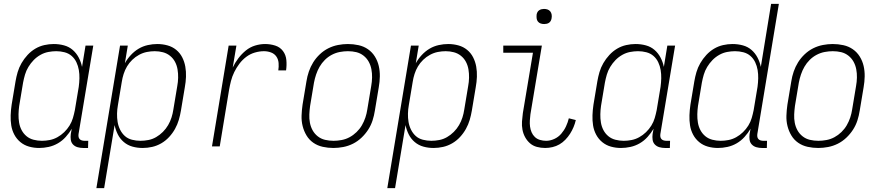

<svg xmlns="http://www.w3.org/2000/svg" viewBox="-20 -755 4540 990"><path d="M182 8Q155 8 130 1Q105 -6 85.5 -22Q66 -38 54 -60.5Q42 -83 38 -108.5Q34 -134 35 -161Q36 -188 40 -215L60 -335Q64 -359 71 -383Q78 -407 91 -429.5Q104 -452 122 -471.5Q140 -491 162 -504Q184 -517 208.5 -522.5Q233 -528 257 -528Q285 -528 310.5 -521Q336 -514 355 -497.5Q374 -481 386 -458Q398 -435 403 -410L421 -520H461L385 -64Q384 -57 385 -50Q386 -43 390.5 -38Q395 -33 402 -31Q409 -29 416 -29H435L434 8H409Q394 8 380 4Q366 0 356.5 -10Q347 -20 345 -34.5Q343 -49 345 -64L350 -91Q337 -69 319 -49Q301 -29 278.5 -16Q256 -3 231 2.5Q206 8 182 8ZM196 -29Q216 -29 236.5 -33Q257 -37 276 -47.5Q295 -58 311 -73.5Q327 -89 338.5 -107.5Q350 -126 356 -146.5Q362 -167 366 -187L386 -307Q389 -329 389.5 -351Q390 -373 386.5 -394Q383 -415 374 -434Q365 -453 349.5 -466.5Q334 -480 313 -485.5Q292 -491 270 -491Q250 -491 229 -487Q208 -483 188.5 -472Q169 -461 153.5 -445Q138 -429 126.5 -410Q115 -391 109 -370.5Q103 -350 99 -329L79 -209Q76 -188 75.5 -166Q75 -144 78.5 -123Q82 -102 91.5 -84Q101 -66 116.5 -53Q132 -40 153 -34.5Q174 -29 196 -29Z M477 215 599 -520H639L624 -429Q636 -451 654.5 -471Q673 -491 695 -504Q717 -517 742 -522.5Q767 -528 791 -528Q818 -528 843.5 -521Q869 -514 888.5 -498Q908 -482 919.5 -459.5Q931 -437 935.5 -411.5Q940 -386 939 -359Q938 -332 933 -305L913 -185Q909 -161 902 -137Q895 -113 882.5 -90.5Q870 -68 852 -48.5Q834 -29 811.5 -16Q789 -3 764.5 2.5Q740 8 716 8Q688 8 663 1Q638 -6 618.5 -22.5Q599 -39 587.5 -62Q576 -85 571 -110L517 215ZM704 -29Q724 -29 745 -33Q766 -37 785 -48Q804 -59 820 -75Q836 -91 847 -110Q858 -129 864.5 -149.5Q871 -170 874 -191L894 -311Q898 -332 898.5 -354Q899 -376 895.5 -397Q892 -418 882.5 -436Q873 -454 857 -467Q841 -480 820.5 -485.5Q800 -491 778 -491Q758 -491 737.5 -487Q717 -483 697.5 -472.5Q678 -462 662 -446.5Q646 -431 635 -412.5Q624 -394 617.5 -373.5Q611 -353 608 -333L588 -213Q584 -191 583.5 -169Q583 -147 586.5 -126Q590 -105 599.5 -86Q609 -67 624 -53.5Q639 -40 660.5 -34.5Q682 -29 704 -29Z M1073 0 1159 -520H1199L1180 -407Q1192 -432 1209 -454.5Q1226 -477 1247.5 -494.5Q1269 -512 1295 -520Q1321 -528 1347 -528Q1374 -528 1399 -520Q1424 -512 1439 -492Q1454 -472 1456.5 -445.5Q1459 -419 1455 -392H1415Q1418 -411 1416.5 -430Q1415 -449 1405 -463.5Q1395 -478 1377.5 -484.5Q1360 -491 1341 -491Q1318 -491 1294 -484Q1270 -477 1250 -462Q1230 -447 1214.5 -426.5Q1199 -406 1188 -383.5Q1177 -361 1171 -337.5Q1165 -314 1161 -291L1113 0Z M1699 8Q1671 8 1644 2Q1617 -4 1595.5 -19Q1574 -34 1560.5 -56.5Q1547 -79 1540.5 -105Q1534 -131 1535 -159Q1536 -187 1540 -215L1560 -335Q1564 -361 1572.5 -386Q1581 -411 1595 -433.5Q1609 -456 1629 -475Q1649 -494 1673 -506Q1697 -518 1723 -523Q1749 -528 1774 -528Q1802 -528 1829 -522Q1856 -516 1877.5 -501Q1899 -486 1913 -463.5Q1927 -441 1933 -415Q1939 -389 1938.5 -361Q1938 -333 1933 -305L1913 -185Q1909 -159 1901 -134Q1893 -109 1878.5 -86.5Q1864 -64 1844 -45Q1824 -26 1800 -14Q1776 -2 1750 3Q1724 8 1699 8ZM1700 -29Q1720 -29 1741.5 -33Q1763 -37 1782.5 -47.5Q1802 -58 1818.5 -74Q1835 -90 1846 -109Q1857 -128 1864 -149Q1871 -170 1874 -191L1894 -311Q1898 -333 1898.5 -355Q1899 -377 1895 -398Q1891 -419 1881 -437Q1871 -455 1854.5 -468Q1838 -481 1817.5 -486Q1797 -491 1774 -491Q1754 -491 1732.5 -487Q1711 -483 1691 -472.5Q1671 -462 1655 -446Q1639 -430 1628 -411Q1617 -392 1610 -371Q1603 -350 1599 -329L1579 -209Q1576 -187 1575 -165Q1574 -143 1578 -122Q1582 -101 1592 -83Q1602 -65 1618.5 -52Q1635 -39 1656 -34Q1677 -29 1700 -29Z M1977 215 2099 -520H2139L2124 -429Q2136 -451 2154.5 -471Q2173 -491 2195 -504Q2217 -517 2242 -522.5Q2267 -528 2291 -528Q2318 -528 2343.5 -521Q2369 -514 2388.5 -498Q2408 -482 2419.5 -459.5Q2431 -437 2435.5 -411.5Q2440 -386 2439 -359Q2438 -332 2433 -305L2413 -185Q2409 -161 2402 -137Q2395 -113 2382.5 -90.5Q2370 -68 2352 -48.5Q2334 -29 2311.5 -16Q2289 -3 2264.5 2.5Q2240 8 2216 8Q2188 8 2163 1Q2138 -6 2118.5 -22.5Q2099 -39 2087.5 -62Q2076 -85 2071 -110L2017 215ZM2204 -29Q2224 -29 2245 -33Q2266 -37 2285 -48Q2304 -59 2320 -75Q2336 -91 2347 -110Q2358 -129 2364.5 -149.5Q2371 -170 2374 -191L2394 -311Q2398 -332 2398.5 -354Q2399 -376 2395.5 -397Q2392 -418 2382.5 -436Q2373 -454 2357 -467Q2341 -480 2320.5 -485.5Q2300 -491 2278 -491Q2258 -491 2237.5 -487Q2217 -483 2197.5 -472.5Q2178 -462 2162 -446.5Q2146 -431 2135 -412.5Q2124 -394 2117.5 -373.5Q2111 -353 2108 -333L2088 -213Q2084 -191 2083.5 -169Q2083 -147 2086.5 -126Q2090 -105 2099.5 -86Q2109 -67 2124 -53.5Q2139 -40 2160.5 -34.5Q2182 -29 2204 -29Z M2791 8Q2769 8 2748.5 2.5Q2728 -3 2713 -16Q2698 -29 2688 -47Q2678 -65 2674 -86Q2670 -107 2671.5 -128.5Q2673 -150 2676 -172L2728 -483H2575V-520H2774L2715 -166Q2713 -150 2712 -134Q2711 -118 2713 -102.5Q2715 -87 2721 -73Q2727 -59 2738 -48.5Q2749 -38 2764.5 -33.5Q2780 -29 2796 -29Q2817 -29 2838 -38.5Q2859 -48 2874 -65.5Q2889 -83 2898.5 -103.5Q2908 -124 2913 -145L2949 -136Q2945 -118 2937.5 -100Q2930 -82 2919.5 -65.5Q2909 -49 2895 -34.5Q2881 -20 2864.5 -10.5Q2848 -1 2829 3.5Q2810 8 2791 8ZM2786 -631Q2776 -631 2767.5 -634Q2759 -637 2753.5 -644Q2748 -651 2747 -660.5Q2746 -670 2747 -680Q2748 -686 2751 -692Q2754 -698 2760 -702Q2766 -706 2772.5 -707.5Q2779 -709 2785 -709Q2795 -709 2803.5 -706Q2812 -703 2817.5 -696Q2823 -689 2824.5 -679.5Q2826 -670 2824 -660Q2823 -654 2820 -648Q2817 -642 2811.5 -638Q2806 -634 2799 -632.5Q2792 -631 2786 -631Z M3182 8Q3155 8 3130 1Q3105 -6 3085.5 -22Q3066 -38 3054 -60.5Q3042 -83 3038 -108.5Q3034 -134 3035 -161Q3036 -188 3040 -215L3060 -335Q3064 -359 3071 -383Q3078 -407 3091 -429.5Q3104 -452 3122 -471.5Q3140 -491 3162 -504Q3184 -517 3208.5 -522.5Q3233 -528 3257 -528Q3285 -528 3310.5 -521Q3336 -514 3355 -497.5Q3374 -481 3386 -458Q3398 -435 3403 -410L3421 -520H3461L3385 -64Q3384 -57 3385 -50Q3386 -43 3390.5 -38Q3395 -33 3402 -31Q3409 -29 3416 -29H3435L3434 8H3409Q3394 8 3380 4Q3366 0 3356.5 -10Q3347 -20 3345 -34.5Q3343 -49 3345 -64L3350 -91Q3337 -69 3319 -49Q3301 -29 3278.5 -16Q3256 -3 3231 2.5Q3206 8 3182 8ZM3196 -29Q3216 -29 3236.5 -33Q3257 -37 3276 -47.5Q3295 -58 3311 -73.5Q3327 -89 3338.5 -107.5Q3350 -126 3356 -146.5Q3362 -167 3366 -187L3386 -307Q3389 -329 3389.5 -351Q3390 -373 3386.5 -394Q3383 -415 3374 -434Q3365 -453 3349.5 -466.5Q3334 -480 3313 -485.5Q3292 -491 3270 -491Q3250 -491 3229 -487Q3208 -483 3188.5 -472Q3169 -461 3153.5 -445Q3138 -429 3126.5 -410Q3115 -391 3109 -370.5Q3103 -350 3099 -329L3079 -209Q3076 -188 3075.5 -166Q3075 -144 3078.5 -123Q3082 -102 3091.5 -84Q3101 -66 3116.5 -53Q3132 -40 3153 -34.5Q3174 -29 3196 -29Z M3682 8Q3655 8 3630 1Q3605 -6 3585.5 -22Q3566 -38 3554 -60.5Q3542 -83 3538 -108.5Q3534 -134 3535 -161Q3536 -188 3540 -215L3560 -335Q3564 -359 3571 -383Q3578 -407 3591 -429.5Q3604 -452 3622 -471.5Q3640 -491 3662 -504Q3684 -517 3708.5 -522.5Q3733 -528 3757 -528Q3785 -528 3810.5 -521Q3836 -514 3855 -497.5Q3874 -481 3886 -458Q3898 -435 3903 -410L3956 -735H3996L3885 -64Q3884 -57 3885 -50Q3886 -43 3890.5 -38Q3895 -33 3902 -31Q3909 -29 3916 -29H3935L3934 8H3909Q3894 8 3880 4Q3866 0 3856.5 -10Q3847 -20 3845 -34.5Q3843 -49 3845 -64L3850 -91Q3837 -69 3819 -49Q3801 -29 3778.5 -16Q3756 -3 3731 2.5Q3706 8 3682 8ZM3696 -29Q3716 -29 3736.5 -33Q3757 -37 3776 -47.5Q3795 -58 3811 -73.5Q3827 -89 3838.5 -107.5Q3850 -126 3856 -146.5Q3862 -167 3866 -187L3886 -307Q3889 -329 3889.5 -351Q3890 -373 3886.5 -394Q3883 -415 3874 -434Q3865 -453 3849.5 -466.5Q3834 -480 3813 -485.5Q3792 -491 3770 -491Q3750 -491 3729 -487Q3708 -483 3688.5 -472Q3669 -461 3653.5 -445Q3638 -429 3626.5 -410Q3615 -391 3609 -370.5Q3603 -350 3599 -329L3579 -209Q3576 -188 3575.5 -166Q3575 -144 3578.5 -123Q3582 -102 3591.5 -84Q3601 -66 3616.5 -53Q3632 -40 3653 -34.5Q3674 -29 3696 -29Z M4199 8Q4171 8 4144 2Q4117 -4 4095.5 -19Q4074 -34 4060.5 -56.5Q4047 -79 4040.5 -105Q4034 -131 4035 -159Q4036 -187 4040 -215L4060 -335Q4064 -361 4072.5 -386Q4081 -411 4095 -433.5Q4109 -456 4129 -475Q4149 -494 4173 -506Q4197 -518 4223 -523Q4249 -528 4274 -528Q4302 -528 4329 -522Q4356 -516 4377.5 -501Q4399 -486 4413 -463.5Q4427 -441 4433 -415Q4439 -389 4438.5 -361Q4438 -333 4433 -305L4413 -185Q4409 -159 4401 -134Q4393 -109 4378.5 -86.5Q4364 -64 4344 -45Q4324 -26 4300 -14Q4276 -2 4250 3Q4224 8 4199 8ZM4200 -29Q4220 -29 4241.5 -33Q4263 -37 4282.5 -47.5Q4302 -58 4318.5 -74Q4335 -90 4346 -109Q4357 -128 4364 -149Q4371 -170 4374 -191L4394 -311Q4398 -333 4398.5 -355Q4399 -377 4395 -398Q4391 -419 4381 -437Q4371 -455 4354.5 -468Q4338 -481 4317.5 -486Q4297 -491 4274 -491Q4254 -491 4232.5 -487Q4211 -483 4191 -472.5Q4171 -462 4155 -446Q4139 -430 4128 -411Q4117 -392 4110 -371Q4103 -350 4099 -329L4079 -209Q4076 -187 4075 -165Q4074 -143 4078 -122Q4082 -101 4092 -83Q4102 -65 4118.5 -52Q4135 -39 4156 -34Q4177 -29 4200 -29Z"/></svg>

Font: Iosevka Extralight
Style: Italic
Weight: 200
Italic angle: -9°
Monospace: yes
Designer: Belleve Invis
Foundry: Belleve Invis
Version: Version 32.5.0; ttfautohint (v1.8.4)